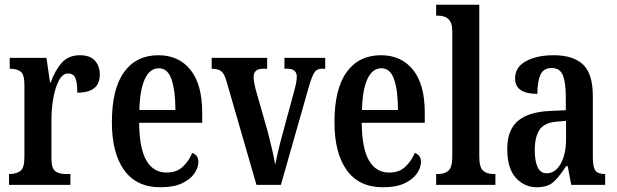

<svg xmlns="http://www.w3.org/2000/svg" viewBox="-20 -780 2601 810"><path d="M18 0V-46H21Q48 -46 65.5 -58.5Q83 -71 83 -118V-422Q83 -466 67 -478Q51 -490 24 -490H21V-536H176L191 -432H194Q212 -483 240.5 -515Q269 -547 317 -547Q360 -547 380.5 -524Q401 -501 401 -465Q401 -389 306 -389Q306 -431 298 -450.5Q290 -470 267 -470Q244 -470 228.5 -440.5Q213 -411 205 -366Q197 -321 197 -276V-113Q197 -69 213.5 -57.5Q230 -46 254 -46H277V0Z M656 10Q556 10 504 -62Q452 -134 452 -264Q452 -405 503.5 -476Q555 -547 648 -547Q734 -547 783.5 -485.5Q833 -424 833 -305V-262H567Q568 -154 597.5 -103Q627 -52 683 -52Q725 -52 751 -76.5Q777 -101 791 -135Q802 -131 809.5 -122Q817 -113 817 -97Q817 -74 800.5 -49Q784 -24 748.5 -7Q713 10 656 10ZM720 -316Q720 -396 704 -444Q688 -492 650 -492Q612 -492 591 -446.5Q570 -401 568 -316Z M935 -439Q926 -470 912.5 -480Q899 -490 873 -490V-536H1107V-490H1089Q1068 -490 1059 -480.5Q1050 -471 1050 -456Q1050 -443 1052.5 -430.5Q1055 -418 1058 -405L1111 -219Q1120 -184 1128.5 -147Q1137 -110 1141 -85Q1145 -104 1152 -135.5Q1159 -167 1169 -204L1219 -388Q1225 -410 1228.5 -425.5Q1232 -441 1232 -457Q1232 -490 1192 -490H1180V-536H1352V-490H1337Q1317 -490 1306.5 -474.5Q1296 -459 1283 -414L1165 0H1062Z M1595 10Q1495 10 1443 -62Q1391 -134 1391 -264Q1391 -405 1442.5 -476Q1494 -547 1587 -547Q1673 -547 1722.5 -485.5Q1772 -424 1772 -305V-262H1506Q1507 -154 1536.5 -103Q1566 -52 1622 -52Q1664 -52 1690 -76.5Q1716 -101 1730 -135Q1741 -131 1748.5 -122Q1756 -113 1756 -97Q1756 -74 1739.5 -49Q1723 -24 1687.5 -7Q1652 10 1595 10ZM1659 -316Q1659 -396 1643 -444Q1627 -492 1589 -492Q1551 -492 1530 -446.5Q1509 -401 1507 -316Z M1820 0V-46H1830Q1856 -46 1872 -60Q1888 -74 1888 -119V-649Q1888 -677 1878.5 -691Q1869 -705 1855.5 -709.5Q1842 -714 1830 -714H1820V-760H2002V-119Q2002 -74 2018 -60Q2034 -46 2061 -46H2070V0Z M2244 10Q2193 10 2156.5 -29.5Q2120 -69 2120 -151Q2120 -232 2165 -270Q2210 -308 2301 -312L2367 -315V-373Q2367 -430 2355 -461.5Q2343 -493 2307 -493Q2272 -493 2259.5 -463.5Q2247 -434 2247 -384Q2153 -384 2153 -449Q2153 -497 2199 -522Q2245 -547 2316 -547Q2398 -547 2439.5 -508Q2481 -469 2481 -375V-117Q2481 -76 2491.5 -61Q2502 -46 2530 -46H2533V0H2390L2375 -79H2368Q2342 -38 2317 -14Q2292 10 2244 10ZM2286 -49Q2323 -49 2345.5 -89.5Q2368 -130 2368 -191V-270L2330 -267Q2277 -263 2256.5 -233Q2236 -203 2236 -146Q2236 -101 2248 -75Q2260 -49 2286 -49Z"/></svg>

Font: Noto Serif Tamil ExtraCondensed SemiBold
Style: Regular
Weight: 600
Width: 2
Designer: Indian Type Foundry, Tom Grace, and the Monotype Design Team
Foundry: Monotype Imaging Inc.
Version: Version 2.004; ttfautohint (v1.8.4.7-5d5b)